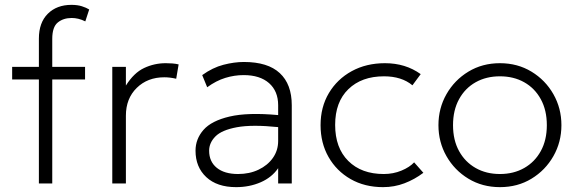

<svg xmlns="http://www.w3.org/2000/svg" viewBox="-20 -755 2370 790"><path d="M140 0V-428H30V-480H140V-596Q140 -662 176.8 -698.5Q213.5 -735 274 -735Q299 -735 317 -729.2Q335 -723.5 347 -716L331 -667Q316 -674.5 302 -677.8Q288 -681 275 -681Q240.5 -681 217.8 -662.5Q195 -644 195 -595V-480H330V-428H195V0Z M442 0V-480H498V-403Q531 -455.5 573 -475.2Q615 -495 662 -495Q675 -495 688.8 -494Q702.5 -493 715 -490L705 -431Q679.5 -437 656 -437Q587 -437 542.5 -393.2Q498 -349.5 498 -279V0Z M951.5 15Q873 15 828.8 -26.2Q784.5 -67.5 784.5 -135Q784.5 -183 817.2 -220.5Q850 -258 924.8 -275.5Q999.5 -293 1124.5 -281.5V-322Q1124.5 -380 1087 -413Q1049.5 -446 982.5 -446Q944.5 -446 907 -434.5Q869.5 -423 832.5 -396L812 -446Q855 -477 899.5 -488.5Q944 -500 983.5 -500Q1082 -500 1131.2 -454.2Q1180.5 -408.5 1180.5 -322V0H1124.5V-63Q1098.5 -25 1052.5 -5Q1006.5 15 951.5 15ZM840.5 -135Q840.5 -90 872 -64.5Q903.5 -39 959.5 -39Q1006.5 -39 1043.8 -56.8Q1081 -74.5 1102.8 -105.2Q1124.5 -136 1124.5 -175V-232Q1017 -243 954.8 -231.5Q892.5 -220 866.5 -193.8Q840.5 -167.5 840.5 -135Z M1556 15Q1480.5 15 1422.5 -18.2Q1364.5 -51.5 1331.8 -109Q1299 -166.5 1299 -240Q1299 -314.5 1333.2 -372Q1367.5 -429.5 1427.2 -462.2Q1487 -495 1564 -495Q1648.5 -495 1711 -450L1677 -404Q1632.5 -441 1560 -441Q1468 -441 1413.5 -388.2Q1359 -335.5 1359 -241Q1359 -146.5 1413 -92.8Q1467 -39 1559 -39Q1598 -39 1631.8 -53Q1665.5 -67 1684 -87L1722 -44Q1685.5 -16.5 1644 -0.8Q1602.5 15 1556 15Z M2037 15Q1964.5 15 1907.2 -19.8Q1850 -54.5 1817 -112.5Q1784 -170.5 1784 -240Q1784 -309.5 1817 -367.5Q1850 -425.5 1907.2 -460.2Q1964.5 -495 2037 -495Q2109.5 -495 2166.8 -460.2Q2224 -425.5 2257 -367.5Q2290 -309.5 2290 -240Q2290 -170.5 2257 -112.5Q2224 -54.5 2167 -19.8Q2110 15 2037 15ZM2037 -39Q2093.5 -39 2137 -63.8Q2180.5 -88.5 2205.2 -133.5Q2230 -178.5 2230 -240Q2230 -301.5 2205.2 -346.8Q2180.5 -392 2137 -416.5Q2093.5 -441 2037 -441Q1980.5 -441 1937 -416.5Q1893.5 -392 1868.8 -346.8Q1844 -301.5 1844 -240Q1844 -178.5 1868.8 -133.5Q1893.5 -88.5 1937 -63.8Q1980.5 -39 2037 -39Z"/></svg>

Font: Geologica Thin
Style: Regular
Weight: 100
Designer: Sindre Bremnes, Frode Helland
Foundry: Monokrom Skriftforlag AS
Version: Version 1.010; ttfautohint (v1.8.4.7-5d5b);gftools[0.9.28]